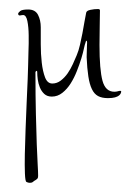

<svg xmlns="http://www.w3.org/2000/svg" viewBox="-20 -226 287 423"><path d="M170.9 -100.1Q170.9 -103.5 171.1 -108.4Q171.4 -113.3 171.4 -118.2Q171.4 -123 171.6 -126.7Q171.9 -130.4 171.9 -131.8Q171.9 -135.3 170.7 -136.2Q169.4 -137.2 168 -130.9Q167 -128.9 165 -119.6Q163.1 -110.4 159.2 -97.4Q155.3 -84.5 149.4 -69.6Q143.6 -54.7 135.7 -42.2Q127.9 -29.8 117.4 -21.5Q106.9 -13.2 94.2 -13.2Q84 -13.2 77.6 -19Q71.3 -24.9 67.9 -33.2Q64.5 -41.5 63.2 -50.8Q62 -60.1 62 -66.9Q62 -70.8 60.1 -69.6Q58.1 -68.4 58.1 -66.9Q58.1 -13.7 59.1 25.6Q60.1 64.9 61 92.3Q62 119.6 63 136.2Q64 152.8 64 161.1Q64 165 63 166.7Q62 168.5 58.1 170.9Q55.2 172.4 52.7 174.6Q50.3 176.8 45.9 176.8Q42 176.8 38.1 174.8Q35.6 173.3 34.9 156.2Q34.2 139.2 34.7 113.5Q35.2 87.9 36.4 57.4Q37.6 26.9 38.8 -1.5Q40 -29.8 41 -51.8Q42 -73.7 42 -83Q42 -93.3 42.7 -111.8Q43.5 -130.4 43.2 -148.4Q43 -166.5 40.3 -179.7Q37.6 -192.9 30.8 -192.9Q28.3 -192.9 26.6 -192.4Q24.9 -191.9 23.9 -191.9Q20 -191.9 20 -195.8Q20 -197.8 24.2 -201.4Q28.3 -205.1 42 -205.1Q57.6 -205.1 63.7 -193.4Q69.8 -181.6 69.8 -166Q69.8 -149.9 69.8 -128.4Q69.8 -106.9 72 -87.9Q74.2 -68.8 79.3 -55.4Q84.5 -42 95.2 -42Q105.5 -42 114 -48.6Q122.6 -55.2 129.2 -64.7Q135.7 -74.2 140.6 -85Q145.5 -95.7 148.9 -104Q153.3 -114.3 156.2 -127.2Q159.2 -140.1 161.6 -152.8Q164.1 -165.5 166 -177.5Q168 -189.5 169.9 -198.2Q170.9 -202.6 179.2 -204.3Q187.5 -206.1 195.8 -206.1Q200.2 -206.1 200.2 -203.1Q200.2 -190.9 199.7 -169.9Q199.2 -148.9 199.2 -127Q199.2 -72.3 205.8 -48.1Q212.4 -23.9 231.9 -23.9Q236.3 -23.9 239.5 -24.9Q242.7 -25.9 245.1 -25.9Q247.1 -25.9 247.1 -23.9Q247.1 -22.9 246.1 -20.5Q245.1 -18.1 242.2 -15.6Q239.3 -13.2 233.4 -11.5Q227.5 -9.8 217.8 -9.8Q204.6 -9.8 196 -14.4Q187.5 -19 182.4 -29.8Q177.2 -40.5 174.6 -57.9Q171.9 -75.2 170.9 -100.1Z"/></svg>

Font: Stalemate
Style: Regular
Weight: 400
Designer: Astigmatic (AOETI)
Foundry: Astigmatic (AOETI)
Version: Version 001.000